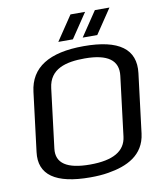

<svg xmlns="http://www.w3.org/2000/svg" viewBox="-91 -903 820 985"><g transform="rotate(-10 318.5 -410.5)"><path d="M635 -474C650 -597 566 -659 382 -659C201 -659 103 -597 88 -473L50 -166C35 -49 119 10 300 10C334 10 365 8 394 3C492 -13 583 -54 597 -166ZM376 -596C496 -596 551 -556 541 -476L503 -167C494 -92 430 -55 310 -55C190 -55 134 -92 143 -167L181 -476C193 -574 278 -596 376 -596ZM334 -703 420 -831H344L258 -703ZM461 -703 547 -831H471L385 -703Z"/></g></svg>

Font: Gamestation Display
Style: Italic
Weight: 400
Designer: Jonas Hecksher
Foundry: Jonas Hecksher, Playtypeª, e-types AS
Version: Version 1.003